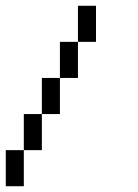

<svg xmlns="http://www.w3.org/2000/svg" viewBox="-20 -645 478 665"><path d="M312.5 -500V-625H250V-500ZM250 -375V-500H187.5V-375ZM187.5 -250V-375H125V-250ZM125 -125V-250H62.5V-125ZM62.5 0V-125H0V0Z"/></svg>

Font: Chicago Kare
Style: Regular
Weight: 400
Designer: Duane King
Version: Version 1.001;hotconv 1.0.109;makeotfexe 2.5.65596